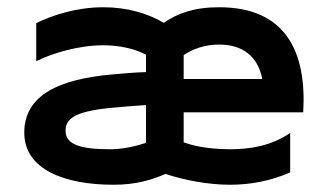

<svg xmlns="http://www.w3.org/2000/svg" viewBox="-20 -495 910 530"><path d="M47 -129C47 -27 158 15 294 15C354 15 398 2 437 -15C486 2 555 15 615 15C669 15 726 5 781 -19V-128C727 -91 667 -83 615 -83C584 -83 531 -86 487 -102V-185H817C827 -353 768 -475 585 -475C515 -475 470 -458 432 -432C388 -458 331 -475 265 -475C190 -475 122 -452 80 -431V-326C122 -347 195 -370 265 -370C314 -370 355 -359 383 -344V-296C350 -295 317 -292 284 -289C148 -276 47 -235 47 -129ZM161 -134C161 -165 182 -187 284 -197C317 -200 350 -203 383 -205V-101C349 -89 313 -83 284 -83C202 -83 161 -96 161 -134ZM487 -277V-343C513 -360 545 -372 585 -372C650 -372 692 -339 704 -277Z"/></svg>

Font: KT Kiyosuna Sans Bold
Style: Regular
Weight: 700
Designer: [Zen Kaku Gothic] Yoshimichi Ohira
Version: Version 1.010;Glyphs 3.1.2 (3151)